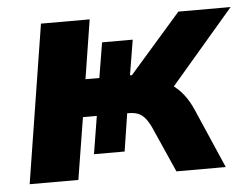

<svg xmlns="http://www.w3.org/2000/svg" viewBox="-42 -542 776 593"><g transform="rotate(-5 346.5 -245.5)"><path d="M27 0 105 -491H256L227 -308H270L288 -417H383L365 -308H371L531 -491H693L478 -240L444 -282Q469 -280 489.5 -267Q510 -254 526.5 -233Q543 -212 555 -184L635 0H482L419 -142Q410 -161 400.5 -172Q391 -183 379 -187.5Q367 -192 350 -192H332L348 -204L328 -75H233L252 -192H209L178 0Z"/></g></svg>

Font: Nunito Sans 12pt ExtraBold
Style: Italic
Weight: 800
Italic angle: -9°
Designer: Vernon Adams
Foundry: Vernon Adams
Version: Version 3.101;gftools[0.9.27]